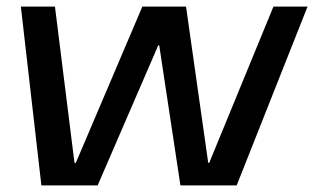

<svg xmlns="http://www.w3.org/2000/svg" viewBox="-20 -560 949 580"><path d="M43 -540H146L205 -68H209L410 -540H542L609 -68H612L806 -540H909L695 0H525L461 -423H458L275 0H105Z"/></svg>

Font: Pathway Extreme 8pt Thin 12pt Medium
Style: Italic
Weight: 500
Italic angle: -8°
Version: Version 1.001;gftools[0.9.26]